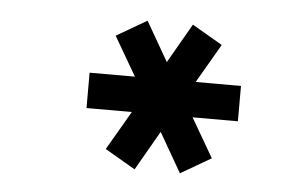

<svg xmlns="http://www.w3.org/2000/svg" viewBox="-35 -724 670 422"><g transform="rotate(5 300.0 -513.0)"><path d="M442 -638 392 -552H492V-474H392L442 -388L375 -349L325 -436L275 -349L208 -388L258 -474H158V-552H258L208 -638L275 -677L325 -590L375 -677Z"/></g></svg>

Font: lipipragatuchhi
Style: Regular
Weight: 400
Designer: Abhinash Majhi
Version: Version 1.000